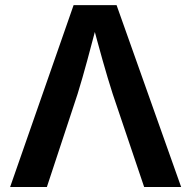

<svg xmlns="http://www.w3.org/2000/svg" viewBox="-20 -748 765 768"><path d="M20.5 0 274.4 -727.5H446.3L704.6 0H556.6L430.7 -372.6Q411.1 -433.6 390.1 -508.1Q369.1 -582.5 344.2 -676.8H374.5Q349.6 -582 329.3 -507.3Q309.1 -432.6 290.5 -372.6L167.5 0Z"/></svg>

Font: V-Inter
Style: SemiBold-600
Weight: 600
Designer: Rasmus Andersson
Foundry: rsms
Version: Version 4.000;git-4146feb